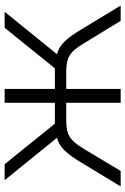

<svg xmlns="http://www.w3.org/2000/svg" viewBox="124 -665 541 829"><g transform="rotate(-90 394.5 -250.5)"><path d="M107 -170 4 0H71L165 -157C203 -220 227 -235 290 -235H365V0H425V-235H499C561 -235 586 -220 623 -157L719 0H785L682 -170C641 -238 615 -264 575 -275L758 -501H689L514 -284H425V-501H365V-284H275L100 -501H31L214 -275C174 -264 148 -238 107 -170Z"/></g></svg>

Font: Poppy and Pepper Light
Style: Regular
Weight: 300
Designer: Thy Ha
Foundry: Thy Ha
Version: Version 0.001;Glyphs 3.2 (3227)